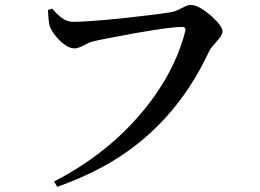

<svg xmlns="http://www.w3.org/2000/svg" viewBox="-20 -721 1040 768"><path d="M188.5 -686.5Q223.6 -646.5 246.1 -638.7Q258.8 -633.8 271.5 -633.8Q362.3 -633.8 600.6 -663.1Q653.3 -669.9 671.9 -673.8Q684.6 -676.8 718.8 -694.3Q732.4 -701.2 743.2 -701.2Q775.4 -701.2 828.1 -654.3Q869.1 -617.2 870.1 -595.7Q870.1 -579.1 842.8 -550.8Q823.2 -529.3 816.4 -515.6Q673.8 -209 394.5 -55.7Q308.6 -8.8 209 26.4L196.3 4.9Q446.3 -124 596.7 -335Q688.5 -464.8 721.7 -598.6Q723.6 -612.3 710.9 -613.3Q643.6 -613.3 414.1 -568.4Q368.2 -559.6 348.6 -554.7Q337.9 -551.8 318.4 -541Q291 -527.3 279.3 -527.3Q244.1 -527.3 203.1 -576.2Q184.6 -599.6 178.7 -617.2Q173.8 -635.7 171.9 -680.7Z"/></svg>

Font: GenYoMin JP SemiBold
Style: Regular
Weight: 600
Version: Version 1.001;PS 1;hotconv 16.6.51;makeotf.lib2.5.65220 DEVE